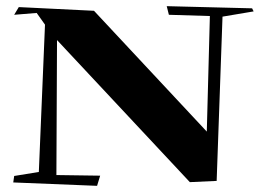

<svg xmlns="http://www.w3.org/2000/svg" viewBox="-20 -672 865 623"><path d="M295 -69 23 -80 26 -101 106 -114 126 -592 99 -630 26 -624 41 -649 285 -637 651 -245 661 -620 528 -624 521 -652 798 -645 803 -635 702 -618 683 -85 596 -81 165 -542 163 -104 305 -102Z"/></svg>

Font: Xiangcui Kesong Xiangcui Kesong
Style: Regular
Weight: 400
Version: Version 1.501;March 28, 2024;FontCreator 14.0.0.2814 64-bit